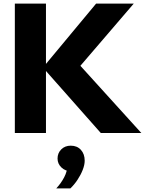

<svg xmlns="http://www.w3.org/2000/svg" viewBox="-20 -735 811 1061"><path d="M234 0H62V-715H234ZM761 0H537L209 -371H225L511 -715H719L411 -356V-386ZM369 306H291Q318 277 335 244Q352 211 350 188L372 211Q341 211 319.5 190.5Q298 170 298 141Q298 111 318.5 90.5Q339 70 371 70Q406 70 427 93Q448 116 448 153Q448 176 437 204Q426 232 408 259Q390 286 369 306Z"/></svg>

Font: Wix Madefor Display ExtraBold
Style: Regular
Weight: 800
Designer: Dalton Maag Ltd
Foundry: Dalton Maag Ltd
Version: Version 3.100